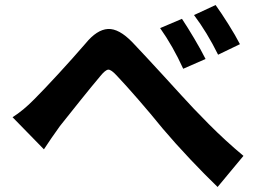

<svg xmlns="http://www.w3.org/2000/svg" viewBox="-20 -746 1040 765"><path d="M705 -671Q727 -638 754 -592.5Q781 -547 799 -511L710 -472Q669 -562 618 -634ZM839 -726Q862 -694 890 -649.5Q918 -605 936 -570L849 -528Q805 -617 753 -686ZM30 -279Q73 -306 117 -351Q155 -389 212.5 -451.5Q270 -514 321 -573Q366 -628 410 -630.5Q454 -633 508 -577Q561 -521 628 -448Q666 -406 702 -367Q746 -318 812 -251.5Q878 -185 950 -125L847 -1Q797 -49 737.5 -112Q678 -175 628 -234Q581 -292 531 -349.5Q481 -407 445 -445Q423 -469 411.5 -468.5Q400 -468 379 -442Q347 -404 300 -345.5Q253 -287 219 -244Q183 -194 155 -151Z"/></svg>

Font: Source Han Sans CN Bold
Style: Bold
Weight: 700
Designer: Ryoko NISHIZUKA 西塚涼子 (kana & ideographs); Paul D. Hunt (Latin, Greek & Cyrillic); Wenlong ZHANG 张文龙 (bopomofo); Sandoll 
Foundry: Adobe Systems Incorporated
Version: Version 1.00;May 30, 2023;FontCreator 11.5.0.2422 32-bit